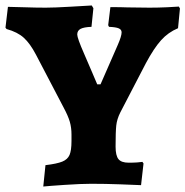

<svg xmlns="http://www.w3.org/2000/svg" viewBox="-26 -671 677 701"><path d="M140 -68Q182 -73 201.5 -81Q221 -89 228 -105.5Q235 -122 235 -156V-180Q235 -205 229 -226Q223 -247 207 -277L105 -472Q84 -512 61 -533Q38 -554 -2 -565L-6 -570L3 -646Q19 -646 61.5 -644.5Q104 -643 141 -643Q172 -643 231 -646.5Q290 -650 309 -651L315 -641L308 -573Q280 -572 268 -565.5Q256 -559 256 -545Q256 -532 281 -475Q306 -418 309 -410L329 -363H341L404 -507Q418 -539 418 -553Q418 -563 407.5 -567.5Q397 -572 372 -573L369 -579L377 -645Q416 -645 439 -644L520 -643Q551 -643 584 -644.5Q617 -646 627 -647L631 -640L624 -568Q588 -553 562 -524Q536 -495 507 -441L413 -260Q401 -236 398.5 -213Q396 -190 396 -136Q396 -103 406.5 -90Q417 -77 444 -77Q462 -77 475.5 -78Q489 -79 494 -80L498 -74L489 5Q468 4 413 2Q358 0 307 0Q270 0 210.5 4Q151 8 132 10Z"/></svg>

Font: Alegreya ExtraBold
Style: Regular
Weight: 800
Designer: Juan Pablo del Peral
Foundry: Huerta Tipografica
Version: Version 2.007; ttfautohint (v1.6)